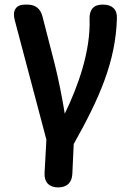

<svg xmlns="http://www.w3.org/2000/svg" viewBox="-20 -608 574 836"><path d="M44 -521 182 0 174 146C172 185 194 208 233 208C271 208 293 188 295 149L301 19C412 -178 484 -340 489 -528C491 -567 468 -588 429 -588H427C387 -588 369 -566 370 -526C375 -386 320 -232 262 -113C252 -176 233 -272 218 -330L165 -536C156 -570 135 -588 99 -588H89C50 -588 33 -563 44 -521Z"/></svg>

Font: 寒蝉团圆体 Round
Style: Regular
Weight: 500
Designer: 寒蝉字型
Version: Version 2.700;Glyphs 3.1.1 (3135)